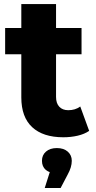

<svg xmlns="http://www.w3.org/2000/svg" viewBox="-20 -681 482 964"><path d="M87 -192V-660.7H261.4V-194.4Q261.4 -162.3 277.8 -145Q294.1 -127.7 322.7 -127.7Q357.9 -127.7 383 -146.2L427.7 -23.9Q404 -7.6 369.9 0.3Q335.9 8.2 298 8.2Q196.3 8.2 141.7 -42.4Q87 -93 87 -192ZM5.8 -540.3H389.4V-408.7H5.8ZM246.8 129.9 265.6 188.7Q229.6 188.7 210.1 172.1Q190.7 155.6 190.7 126.3Q190.7 97.7 210.9 80.1Q231.1 62.4 265.6 62.4Q300 62.4 320.2 80.3Q340.4 98.1 340.4 126.3Q340.4 158.4 319.9 195.2L284.4 262.9H204.6Z"/></svg>

Font: iiserrat Thin
Style: Regular
Weight: 100
Designer: Akira Ohta
Foundry: Akira Ohta
Version: Version 1.200;Glyphs 3.3.1 (3343)